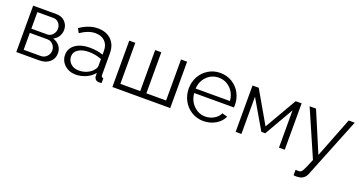

<svg xmlns="http://www.w3.org/2000/svg" viewBox="-43 -1167 3792 2027"><g transform="rotate(20 1853.5 -153.5)"><path d="M74.2 0V-521H334Q397 -521 433.1 -482.9Q469.2 -444.8 469.2 -393.1Q469.2 -351.6 448.5 -317.9Q427.7 -284.2 391.1 -267.1Q437 -253.9 464.6 -219.2Q492.2 -184.6 492.2 -138.2Q492.2 -75.7 448 -37.8Q403.8 0 334 0ZM139.2 -286.1H315.9Q353.5 -286.1 378.7 -314.9Q403.8 -343.8 403.8 -381.8Q403.8 -418.5 379.6 -445.3Q355.5 -472.2 319.8 -472.2H139.2ZM139.2 -48.8H332Q371.1 -48.8 398.4 -77.6Q425.8 -106.4 425.8 -144Q425.8 -182.6 399.7 -210.7Q373.5 -238.8 335.9 -238.8H139.2Z M567.9 -149.9Q567.9 -221.7 628.7 -265.4Q689.5 -309.1 787.6 -309.1Q871.6 -309.1 939.5 -285.2V-329.1Q939.5 -395.5 900.1 -434.3Q860.8 -473.1 792.5 -473.1Q713.9 -473.1 625.5 -412.1L599.6 -460Q701.2 -529.8 799.8 -529.8Q896 -529.8 951.9 -474.6Q1007.8 -419.4 1007.8 -323.2V-82Q1007.8 -67.9 1013.7 -61.5Q1019.5 -55.2 1032.7 -54.2V0Q1008.3 2.9 1001.5 2Q977.5 1.5 964.1 -12.9Q950.7 -27.3 949.7 -45.9L948.7 -84Q914.1 -40 858.4 -15.1Q802.7 9.8 743.7 9.8Q668 9.8 617.9 -36.4Q567.9 -82.5 567.9 -149.9ZM916.5 -109.9Q939.5 -135.7 939.5 -160.2V-235.8Q871.6 -263.2 795.9 -263.2Q722.2 -263.2 677.5 -233.6Q632.8 -204.1 632.8 -154.8Q632.8 -108.9 667.5 -75.4Q702.1 -42 759.8 -42Q808.1 -42 850.6 -60.8Q893.1 -79.6 916.5 -109.9Z M1153.8 0V-521H1221.7V-60.1H1444.8V-521H1513.7V-60.1H1735.4V-521H1803.7V0Z M2177.2 9.8Q2103.5 9.8 2043.2 -27.3Q1982.9 -64.5 1949.7 -126.7Q1916.5 -189 1916.5 -262.2Q1916.5 -334.5 1949.7 -395.8Q1982.9 -457 2043 -493.4Q2103 -529.8 2176.3 -529.8Q2250.5 -529.8 2310.3 -492.9Q2370.1 -456.1 2402.3 -395.3Q2434.6 -334.5 2434.6 -263.2Q2434.6 -240.7 2433.6 -235.8H1987.3Q1993.7 -152.3 2049.3 -97.2Q2105 -42 2180.7 -42Q2231.9 -42 2276.9 -68.1Q2321.8 -94.2 2340.3 -136.2L2399.4 -120.1Q2375 -62.5 2313.7 -26.4Q2252.4 9.8 2177.2 9.8ZM1985.4 -285.2H2370.6Q2364.3 -369.1 2309.3 -423.1Q2254.4 -477.1 2177.2 -477.1Q2100.1 -477.1 2045.2 -422.9Q1990.2 -368.7 1985.4 -285.2Z M2538.6 0V-521H2608.4L2815.4 -162.1L3023.4 -521H3090.3V0H3025.4V-418.9L2837.4 -92.8H2793.5L2603.5 -418.9V0Z M3270 160.2Q3307.6 162.1 3315.9 160.2Q3334 158.2 3349.9 130.1Q3365.7 102.1 3407.2 0L3180.2 -521H3252L3442.9 -69.8L3619.1 -521H3687L3417 150.9Q3389.6 221.7 3311 223.1Q3291 224.6 3270 221.2Z"/></g></svg>

Font: Rawline
Style: Regular
Weight: 400
Designer: Matt McInerney, Pablo Impallari, Rodrigo Fuenzalida
Foundry: Matt McInerney, Pablo Impallari, Rodrigo Fuenzalida
Version: Version 4.020;PS 004.020;hotconv 1.0.88;makeotf.lib2.5.64775